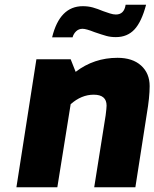

<svg xmlns="http://www.w3.org/2000/svg" viewBox="-20 -787 649 807"><path d="M133 -538H277L298 -485Q375 -544 474 -544Q537 -544 573 -511.5Q609 -479 609 -425Q609 -378 597 -308L549 0H376L424 -302Q428 -333 428 -343Q428 -389 374 -389Q322 -389 277 -349L221 0H49ZM328 -761Q351 -761 370.5 -755.5Q390 -750 414 -740Q428 -735 442 -730.5Q456 -726 467 -726Q502 -726 508 -767H594Q575 -695 545 -663Q515 -631 467 -631Q445 -631 427 -636Q409 -641 377 -652Q342 -666 327 -666Q311 -666 300 -655.5Q289 -645 285 -630H199Q231 -761 328 -761Z"/></svg>

Font: Exo ExtraBold
Style: Italic
Weight: 800
Italic angle: -9°
Designer: Natanael Gama
Foundry: Natanael Gama
Version: Version 1.500; ttfautohint (v1.6)